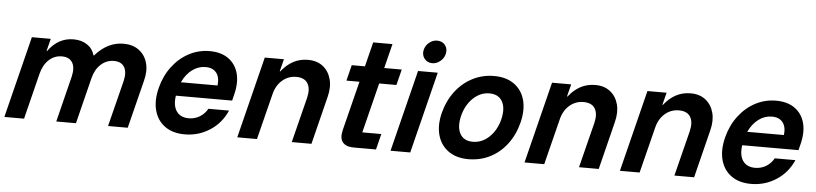

<svg xmlns="http://www.w3.org/2000/svg" viewBox="-43 -929 4988 1173"><g transform="rotate(5 2451.0 -342.5)"><path d="M4.2 0 129.2 -500H245L225.8 -424.2H229.2Q290.8 -509.2 384.2 -509.2Q433.3 -509.2 467.9 -486.2Q502.5 -463.3 514.2 -421.7H516.7Q593.3 -509.2 690.8 -509.2Q747.5 -509.2 785.4 -481.2Q823.3 -453.3 837.1 -405Q850.8 -356.7 835 -295.8L760.8 0H640L710.8 -280.8Q724.2 -336.7 705.8 -367.9Q687.5 -399.2 641.7 -399.2Q595.8 -399.2 561.2 -367.5Q526.7 -335.8 513.3 -280.8L443.3 0H322.5L392.5 -280.8Q405.8 -336.7 387.1 -367.9Q368.3 -399.2 322.5 -399.2Q276.7 -399.2 242.9 -367.9Q209.2 -336.7 195 -280.8L125 0Z M1110.8 10Q1037.5 10 989.6 -24.2Q941.7 -58.3 925 -119.2Q908.3 -180 928.3 -259.2Q947.5 -334.2 990.4 -390.8Q1033.3 -447.5 1092.5 -478.8Q1151.7 -510 1219.2 -510Q1289.2 -510 1334.2 -477.9Q1379.2 -445.8 1394.6 -389.2Q1410 -332.5 1390.8 -257.5L1381.7 -220.8H1036.7Q1027.5 -159.2 1051.7 -124.6Q1075.8 -90 1126.7 -90Q1163.3 -90 1193.8 -108.3Q1224.2 -126.7 1241.7 -158.3H1368.3Q1334.2 -80 1264.6 -35Q1195 10 1110.8 10ZM1060 -305H1285Q1290.8 -355 1269.2 -382.9Q1247.5 -410.8 1202.5 -410.8Q1158.3 -410.8 1120.8 -382.9Q1083.3 -355 1060 -305Z M1432.5 0 1557.5 -500H1675L1655.8 -424.2H1659.2Q1691.7 -465.8 1732.1 -487.5Q1772.5 -509.2 1822.5 -509.2Q1877.5 -509.2 1913.8 -480.8Q1950 -452.5 1963.3 -403.8Q1976.7 -355 1960.8 -293.3L1887.5 0H1766.7L1836.7 -278.3Q1850 -335 1830 -367.1Q1810 -399.2 1760 -399.2Q1710.8 -399.2 1673.8 -367.1Q1636.7 -335 1623.3 -278.3L1553.3 0Z M2146.7 0Q2099.2 0 2078.8 -25Q2058.3 -50 2070.8 -100.8L2146.7 -403.3H2066.7L2090.8 -500H2171.7L2209.2 -650H2327.5L2290 -500H2397.5L2373.3 -403.3H2267.5L2190.8 -96.7H2307.5L2283.3 0Z M2372.5 0 2497.5 -500H2618.3L2493.3 0ZM2580 -555Q2548.3 -555 2530.8 -578.3Q2513.3 -601.7 2520.8 -632.5Q2527.5 -659.2 2549.6 -677.1Q2571.7 -695 2597.5 -695Q2630 -695 2647.5 -672.1Q2665 -649.2 2656.7 -616.7Q2650 -590.8 2627.9 -572.9Q2605.8 -555 2580 -555Z M2850 10Q2776.7 10 2727.9 -24.6Q2679.2 -59.2 2662.1 -119.6Q2645 -180 2664.2 -257.5Q2684.2 -334.2 2727.5 -390.8Q2770.8 -447.5 2831.7 -478.8Q2892.5 -510 2963.3 -510Q3037.5 -510 3085.8 -475.8Q3134.2 -441.7 3151.2 -381.7Q3168.3 -321.7 3149.2 -242.5Q3130 -165.8 3087.1 -108.8Q3044.2 -51.7 2983.3 -20.8Q2922.5 10 2850 10ZM2868.3 -98.3Q2924.2 -98.3 2968.3 -140Q3012.5 -181.7 3030 -250Q3046.7 -319.2 3023.3 -360.4Q3000 -401.7 2944.2 -401.7Q2889.2 -401.7 2845 -360Q2800.8 -318.3 2783.3 -250Q2766.7 -180.8 2789.6 -139.6Q2812.5 -98.3 2868.3 -98.3Z M3194.2 0 3319.2 -500H3436.7L3417.5 -424.2H3420.8Q3453.3 -465.8 3493.8 -487.5Q3534.2 -509.2 3584.2 -509.2Q3639.2 -509.2 3675.4 -480.8Q3711.7 -452.5 3725 -403.8Q3738.3 -355 3722.5 -293.3L3649.2 0H3528.3L3598.3 -278.3Q3611.7 -335 3591.7 -367.1Q3571.7 -399.2 3521.7 -399.2Q3472.5 -399.2 3435.4 -367.1Q3398.3 -335 3385 -278.3L3315 0Z M3779.2 0 3904.2 -500H4021.7L4002.5 -424.2H4005.8Q4038.3 -465.8 4078.8 -487.5Q4119.2 -509.2 4169.2 -509.2Q4224.2 -509.2 4260.4 -480.8Q4296.7 -452.5 4310 -403.8Q4323.3 -355 4307.5 -293.3L4234.2 0H4113.3L4183.3 -278.3Q4196.7 -335 4176.7 -367.1Q4156.7 -399.2 4106.7 -399.2Q4057.5 -399.2 4020.4 -367.1Q3983.3 -335 3970 -278.3L3900 0Z M4584.2 10Q4510.8 10 4462.9 -24.2Q4415 -58.3 4398.3 -119.2Q4381.7 -180 4401.7 -259.2Q4420.8 -334.2 4463.8 -390.8Q4506.7 -447.5 4565.8 -478.8Q4625 -510 4692.5 -510Q4762.5 -510 4807.5 -477.9Q4852.5 -445.8 4867.9 -389.2Q4883.3 -332.5 4864.2 -257.5L4855 -220.8H4510Q4500.8 -159.2 4525 -124.6Q4549.2 -90 4600 -90Q4636.7 -90 4667.1 -108.3Q4697.5 -126.7 4715 -158.3H4841.7Q4807.5 -80 4737.9 -35Q4668.3 10 4584.2 10ZM4533.3 -305H4758.3Q4764.2 -355 4742.5 -382.9Q4720.8 -410.8 4675.8 -410.8Q4631.7 -410.8 4594.2 -382.9Q4556.7 -355 4533.3 -305Z"/></g></svg>

Font: Funnel Sans SemiBold
Style: Italic
Weight: 600
Italic angle: -14.036°
Designer: NORD ID, Kristian Moeller
Foundry: Dicotype
Version: Version 1.000